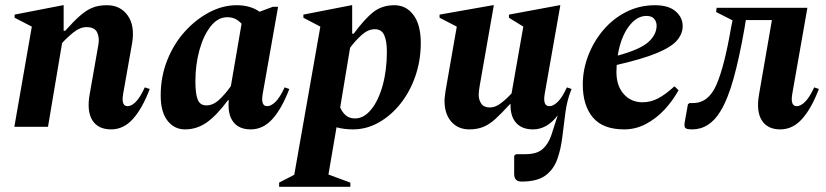

<svg xmlns="http://www.w3.org/2000/svg" viewBox="-20 -486 3168 736"><path d="M35 0 102 -384 36 -418V-430L221 -466H224V-368H230Q262 -404 286.5 -425.5Q311 -447 334.5 -456.5Q358 -466 390 -466Q442 -466 470 -426Q498 -386 486 -318L452 -126Q444 -79 469 -79Q484 -79 500.5 -95.5Q517 -112 535 -151L554 -145Q526 -71 490 -30.5Q454 10 406 10Q356 10 334 -25Q312 -60 324 -126L357 -314Q362 -341 352.5 -361.5Q343 -382 312 -382Q287 -382 262.5 -362.5Q238 -343 218 -321L164 0Z M689 10Q648 10 622 -23.5Q596 -57 596 -120Q596 -192 621 -255Q646 -318 688.5 -365Q731 -412 782.5 -439Q834 -466 887 -466Q940 -466 975 -441L1026 -460H1046L987 -126Q979 -79 1004 -79Q1019 -79 1036 -95.5Q1053 -112 1071 -151L1089 -145Q1061 -71 1025 -30.5Q989 10 941 10Q896 10 874 -19Q852 -48 857 -102H854Q811 -44 773 -17Q735 10 689 10ZM729 -174Q729 -126 738 -104Q747 -82 771 -82Q797 -82 820.5 -104Q844 -126 865 -156L906 -395Q895 -407 882 -413.5Q869 -420 851 -420Q815 -420 787.5 -385Q760 -350 744.5 -294Q729 -238 729 -174Z M1050 230V214L1108 184L1208 -384L1143 -418V-430L1327 -466H1330V-357H1336Q1379 -415 1412 -440.5Q1445 -466 1492 -466Q1537 -466 1565 -428.5Q1593 -391 1593 -321Q1593 -255 1572.5 -195Q1552 -135 1515.5 -89Q1479 -43 1432 -16.5Q1385 10 1333 10Q1299 10 1270 2L1239 183L1323 214V230ZM1417 -374Q1391 -374 1366.5 -352Q1342 -330 1322 -303L1284 -74Q1293 -54 1306.5 -43Q1320 -32 1341 -32Q1375 -32 1403 -66.5Q1431 -101 1447 -159Q1463 -217 1463 -288Q1463 -328 1453 -351Q1443 -374 1417 -374Z M1779 10Q1736 10 1710 -19.5Q1684 -49 1684 -100Q1684 -109 1685.5 -118.5Q1687 -128 1688 -138L1731 -384L1665 -418V-430L1869 -466H1873L1819 -158Q1815 -135 1815 -123Q1815 -103 1825 -88.5Q1835 -74 1858 -74Q1879 -74 1901 -91Q1923 -108 1941 -128L1986 -384L1931 -418V-430L2125 -466H2128L2068 -126Q2060 -79 2086 -79Q2101 -79 2118 -95.5Q2135 -112 2153 -151L2171 -145Q2154 -104 2147.5 -55.5Q2141 -7 2135.5 39.5Q2130 86 2116 125Q2102 164 2070.5 187Q2039 210 1979 210Q1951 210 1951 181V111L1958 105H1994Q2038 105 2060 85.5Q2082 66 2093.5 32Q2105 -2 2118 -44Q2077 10 2023 10Q1981 10 1958.5 -15Q1936 -40 1937 -87H1935Q1903 -52 1879.5 -30.5Q1856 -9 1832.5 0.5Q1809 10 1779 10Z M2373 10Q2291 10 2252.5 -36Q2214 -82 2214 -162Q2214 -218 2234.5 -272Q2255 -326 2292 -370Q2329 -414 2380 -440Q2431 -466 2491 -466Q2543 -466 2570 -442.5Q2597 -419 2597 -386Q2597 -357 2575.5 -331.5Q2554 -306 2499 -283Q2444 -260 2344 -237Q2343 -224 2343 -210Q2343 -157 2371 -125.5Q2399 -94 2443 -94Q2474 -94 2502 -108.5Q2530 -123 2564 -154H2567L2581 -140Q2559 -100 2527.5 -66Q2496 -32 2456.5 -11Q2417 10 2373 10ZM2458 -425Q2420 -425 2389.5 -383.5Q2359 -342 2348 -273Q2433 -296 2465 -324.5Q2497 -353 2497 -388Q2497 -402 2488 -413.5Q2479 -425 2458 -425Z M2971 10Q2922 10 2900 -25Q2878 -60 2890 -126L2939 -409H2839L2834 -378Q2814 -264 2792 -185Q2770 -106 2742 -60Q2700 10 2633 10Q2611 10 2606.5 4Q2602 -2 2605 -19L2617 -86L2623 -91H2637Q2696 -91 2726.5 -161.5Q2757 -232 2782 -378L2788 -408L2725 -440L2727 -456H3075L3017 -126Q3009 -79 3034 -79Q3049 -79 3066 -95.5Q3083 -112 3101 -151L3119 -145Q3091 -71 3055 -30.5Q3019 10 2971 10Z"/></svg>

Font: Spectral
Style: Bold Italic
Weight: 700
Italic angle: -10°
Designer: Jean-Baptiste Levee
Foundry: Production Type
Version: Version 2.001